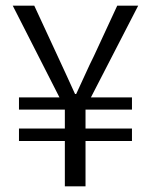

<svg xmlns="http://www.w3.org/2000/svg" viewBox="-20 -658 532 678"><path d="M209 0V-160H47V-204H209V-271H47V-314H190L25 -638H101L183 -461Q198 -428 213.5 -395Q229 -362 245 -326H249Q266 -362 281 -395.5Q296 -429 312 -461L394 -638H468L301 -314H446V-271H282V-204H446V-160H282V0Z"/></svg>

Font: Assistant
Style: Regular
Weight: 400
Designer: Hebrew By Ben Nathan, Latin by Paul Hunt
Version: Version 3.000